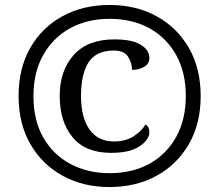

<svg xmlns="http://www.w3.org/2000/svg" viewBox="-20 -745 885 775"><path d="M422 10Q316 10 233 -35.5Q150 -81 102.5 -163.5Q55 -246 55 -358Q55 -469 102 -551.5Q149 -634 232 -679.5Q315 -725 422 -725Q529 -725 612 -679.5Q695 -634 742.5 -551.5Q790 -469 790 -357Q790 -246 742.5 -163.5Q695 -81 612 -35.5Q529 10 422 10ZM423 -46Q515 -46 584 -84.5Q653 -123 691.5 -193Q730 -263 730 -358Q730 -453 691 -523Q652 -593 583 -631Q514 -669 423 -669Q332 -669 263 -631Q194 -593 154.5 -523Q115 -453 115 -357Q115 -259 155 -189.5Q195 -120 264.5 -83Q334 -46 423 -46ZM428 -128Q325 -128 273 -191Q221 -254 221 -358Q221 -459 277 -522.5Q333 -586 442 -586Q513 -586 548 -564.5Q583 -543 583 -511Q583 -488 562.5 -475.5Q542 -463 513 -463Q513 -491 497 -516Q481 -541 440 -541Q368 -541 337.5 -493.5Q307 -446 307 -358Q307 -270 341.5 -222Q376 -174 441 -174Q488 -174 521 -196Q554 -218 567 -243Q583 -233 583 -211Q583 -182 544 -155Q505 -128 428 -128Z"/></svg>

Font: Noto Serif Bengali Medium
Style: Regular
Weight: 500
Designer: Juan Bruce, Universal Thirst, Indian Type Foundry and the Monotype Design Team.
Foundry: Monotype Imaging Inc.
Version: Version 2.003; ttfautohint (v1.8.4.7-5d5b)